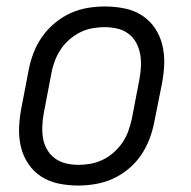

<svg xmlns="http://www.w3.org/2000/svg" viewBox="-20 -562 590 594"><path d="M222 12Q191 12 161.5 6Q132 0 108 -15.5Q84 -31 68 -54.5Q52 -78 45 -106.5Q38 -135 39 -165.5Q40 -196 46 -227L69 -347Q74 -373 84 -399Q94 -425 110.5 -448.5Q127 -472 150 -491Q173 -510 198.5 -521.5Q224 -533 251 -537.5Q278 -542 304 -542Q335 -542 365 -536Q395 -530 419 -514.5Q443 -499 459 -475.5Q475 -452 482 -423.5Q489 -395 488 -364.5Q487 -334 481 -303L457 -183Q452 -157 442 -131Q432 -105 416 -81.5Q400 -58 377 -39Q354 -20 328 -8.5Q302 3 275 7.5Q248 12 222 12ZM223 -52Q242 -52 261 -55.5Q280 -59 298.5 -68Q317 -77 332.5 -91Q348 -105 359.5 -122Q371 -139 377.5 -158Q384 -177 388 -195L411 -315Q415 -336 416 -356Q417 -376 413.5 -395Q410 -414 401 -430.5Q392 -447 377 -458Q362 -469 343 -473.5Q324 -478 304 -478Q285 -478 265.5 -474.5Q246 -471 228 -462Q210 -453 194 -439Q178 -425 167 -408Q156 -391 149 -372Q142 -353 139 -335L116 -215Q112 -194 111 -174Q110 -154 113 -135Q116 -116 125.5 -99.5Q135 -83 150 -72Q165 -61 184 -56.5Q203 -52 223 -52Z"/></svg>

Font: Lode
Style: Italic
Weight: 400
Italic angle: -11°
Monospace: yes
Designer: Belleve Invis
Foundry: Belleve Invis
Version: Version 29.2.0; ttfautohint (v1.8.3)